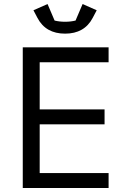

<svg xmlns="http://www.w3.org/2000/svg" viewBox="-20 -933 623 953"><path d="M166 -844 146 -882 216 -913 251 -831Q275 -825 303 -825Q331 -825 355 -831L390 -913L460 -882L440 -844Q399 -766 303 -766Q207 -766 166 -844ZM519 0H93V-698H519V-624H177V-390H499V-316H177V-74H519Z"/></svg>

Font: Aneliza
Style: Regular
Weight: 400
Designer: Mike Abbink, Paul van der Laan, Pieter van Rosmalen
Foundry: Bold Monday
Version: Version 3.0